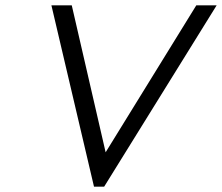

<svg xmlns="http://www.w3.org/2000/svg" viewBox="-20 -700 829 717"><path d="M172 -680H248L381 -103H357L713 -680H789L369 -3H331Z"/></svg>

Font: Teachers[wght] Italic
Style: Regular
Weight: 400
Designer: Alfredo Marco Pradil & Chank Diesel
Version: Version 1.000;Glyphs 3.1.2 (3151)